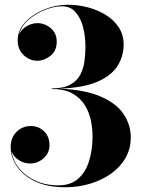

<svg xmlns="http://www.w3.org/2000/svg" viewBox="-20 -779 610 809"><path d="M531 -200Q531 -151.5 508.2 -112.5Q485.5 -73.5 446.5 -46.2Q407.5 -19 358.2 -4.5Q309 10 256 10Q179 10 127.5 -15Q76 -40 50.5 -79Q25 -118 25 -159Q25 -199 49.8 -223.5Q74.5 -248 110 -248Q142.5 -248 165.5 -226Q188.5 -204 188.5 -167.5Q188.5 -134 163.5 -112Q138.5 -90 107 -90Q81 -90 58.5 -104.8Q36 -119.5 29 -141.5Q34 -103 60.2 -70.2Q86.5 -37.5 129 -17.8Q171.5 2 226 2Q277 2 308.8 -25.5Q340.5 -53 355.2 -100Q370 -147 370 -205Q370 -235.5 363.2 -270Q356.5 -304.5 338 -335Q319.5 -365.5 285.8 -384.8Q252 -404 198 -404V-406.5Q248.5 -406.5 277.2 -423Q306 -439.5 319.2 -466Q332.5 -492.5 336.2 -523.2Q340 -554 340 -582.5Q340 -625.5 330 -664.5Q320 -703.5 298.2 -728Q276.5 -752.5 241 -752.5Q208.5 -752.5 169.8 -737.5Q131 -722.5 100 -695.5Q69 -668.5 60 -633Q69 -655 91.8 -668.2Q114.5 -681.5 137.5 -681.5Q169 -681.5 194 -660.2Q219 -639 219 -603.5Q219 -564 192.2 -543.5Q165.5 -523 137.5 -523Q105.5 -523 80 -546.5Q54.5 -570 54.5 -610Q54.5 -651.5 86 -685.2Q117.5 -719 166.2 -739Q215 -759 266 -759Q308 -759 349.5 -748.2Q391 -737.5 425.2 -716.5Q459.5 -695.5 480.2 -664Q501 -632.5 501 -591Q501 -543.5 476 -502.5Q451 -461.5 391.8 -435.2Q332.5 -409 230 -405.5Q338.5 -401 404.8 -372Q471 -343 501 -298Q531 -253 531 -200Z"/></svg>

Font: Bodoni* 72pt
Style: Bold
Weight: 700
Version: Version 2.3